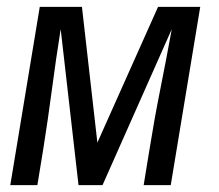

<svg xmlns="http://www.w3.org/2000/svg" viewBox="-20 -540 640 560"><path d="M10 0 96 -520H219L264 -124L441 -520H564L478 0H399L416 -104Q430 -192 447.5 -279.5Q465 -367 481 -455L279 0H209L157 -455Q143 -367 131.5 -279.5Q120 -192 106 -104L89 0Z"/></svg>

Font: Iosevka Extended
Style: Italic
Weight: 400
Width: 7
Italic angle: -9°
Monospace: yes
Designer: Belleve Invis
Foundry: Belleve Invis
Version: Version 32.5.0; ttfautohint (v1.8.4)